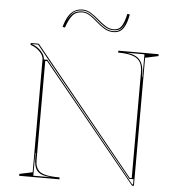

<svg xmlns="http://www.w3.org/2000/svg" viewBox="-60 -964 931 1020"><g transform="rotate(5 406.0 -454.5)"><path d="M80 0V-10L150 -25V-626Q150 -647 129.5 -668Q109 -689 80 -698V-708H123L666 -40H677V-600Q677 -622 673 -638Q669 -654 659.5 -665.5Q650 -677 635 -684Q620 -691 598 -694.5Q576 -698 547 -698V-708H762V-698L692 -683V0H682L175 -620H165V-89Q165 -71 169.5 -58Q174 -45 183 -35.5Q192 -26 207 -20.5Q222 -15 244 -12.5Q266 -10 295 -10V0ZM155 -7H249Q223 -9 205.5 -14.5Q188 -20 177 -31.5Q166 -43 161.5 -61.5Q157 -80 157 -106V-129H155ZM682 -7H687V-35H664L120 -703H87Q116 -693 136.5 -671Q157 -649 157 -627H176ZM685 -579H687V-701H593Q625 -697 644 -686Q663 -675 673 -654.5Q683 -634 684 -602ZM511 -804Q485 -804 463 -817.5Q441 -831 421 -849Q401 -867 381 -880.5Q361 -894 339 -894Q306 -894 287.5 -872.5Q269 -851 254 -806L241 -808Q250 -841 263 -863.5Q276 -886 295 -897.5Q314 -909 339 -909Q363 -909 384.5 -895.5Q406 -882 426.5 -864Q447 -846 468 -832.5Q489 -819 511 -819Q540 -819 554 -840.5Q568 -862 578 -907L591 -905Q585 -871 575 -848.5Q565 -826 550 -815Q535 -804 511 -804ZM511 -809Q527 -809 539 -815Q551 -821 560 -833.5Q569 -846 574 -867Q566 -839 551 -826.5Q536 -814 511 -814Q487 -814 465.5 -827.5Q444 -841 424 -859Q404 -877 383.5 -890.5Q363 -904 339 -904Q308 -904 289 -887.5Q270 -871 258 -837Q270 -868 289 -883.5Q308 -899 339 -899Q362 -899 382.5 -885.5Q403 -872 423 -854Q443 -836 464.5 -822.5Q486 -809 511 -809Z"/></g></svg>

Font: Kalnia Glaze Thin Thin
Style: Regular
Weight: 250
Version: Version 1.110